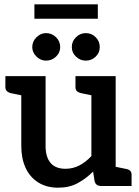

<svg xmlns="http://www.w3.org/2000/svg" viewBox="-20 -865 647 893"><path d="M251 8Q196 8 157 -17Q118 -42 98.5 -85.5Q79 -129 79 -186V-511H192V-186Q192 -135 215 -107.5Q238 -80 285 -80Q319 -80 349 -95.5Q379 -111 405 -139V-511H518V0H450Q426 0 420 -22L413 -67Q380 -34 341 -13Q302 8 251 8ZM492 0 504 -92 568 -79Q579 -77 585.5 -70.5Q592 -64 592 -52V0ZM105 -511 93 -419 29 -432Q18 -435 11.5 -441.5Q5 -448 5 -460V-511ZM432 -511 420 -419 356 -432Q344 -435 337.5 -441.5Q331 -448 331 -460V-511ZM260 -646Q260 -620 240.5 -601.5Q221 -583 194 -583Q169 -583 149.5 -602Q130 -621 130 -646Q130 -672 149.5 -691.5Q169 -711 194 -711Q221 -711 240.5 -692Q260 -673 260 -646ZM444 -646Q444 -620 425 -601.5Q406 -583 379 -583Q353 -583 333.5 -601.5Q314 -620 314 -646Q314 -673 333.5 -692Q353 -711 379 -711Q406 -711 425 -692Q444 -673 444 -646ZM140 -778V-845H435V-778Z"/></svg>

Font: Aleo SemiBold
Style: Regular
Weight: 600
Designer: Alessio Laiso
Foundry: Alessio Laiso
Version: Version 2.001;gftools[0.9.29]